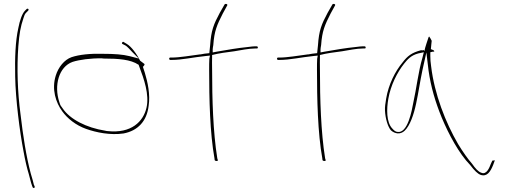

<svg xmlns="http://www.w3.org/2000/svg" viewBox="-20 -740 2573 974"><path d="M57 -351C59 -236 80 -73 99 26C108 76 117 114 126 143C134 172 138 191 141 197V198L146 211C153 217 156 214 156 206L151 195V194C149 186 145 168 136 140C113 54 97 -50 84 -161C69 -273 65 -396 73 -505C78 -569 84 -604 99 -648C103 -660 105 -669 114 -677L123 -686C123 -686 125 -689 125 -690C125 -694 123 -696 119 -696C118 -696 116 -695 116 -695L107 -686C92 -671 80 -635 73 -598C58 -531 55 -446 57 -351ZM114 -677Z M263 -357C241 -287 263 -220 296 -175C322 -139 364 -105 417 -86C468 -68 539 -53 607 -63C680 -77 725 -126 734 -203C743 -260 729 -324 715 -370L705 -401C710 -406 716 -413 712 -416L691 -432C675 -464 647 -504 622 -518L607 -527C604 -529 604 -528 600 -525C595 -517 604 -516 613 -511C626 -505 639 -488 651 -476L684 -443L638 -455C603 -464 558 -467 503 -467C438 -469 382 -463 343 -450C306 -437 276 -399 263 -357ZM281 -222C253 -306 278 -401 348 -426C382 -437 440 -445 497 -444L505 -443C583 -443 643 -438 682 -412H683L688 -398C709 -343 739 -260 723 -193C707 -124 647 -62 526 -75C522 -75 518 -76 514 -77C418 -92 335 -135 298 -190C287 -205 287 -203 281 -222ZM613 -511Z M838 -442C838 -439 841 -436 843 -436H851C904 -436 956 -449 1025 -456L1045 -458L1042 -442C1041 -425 1041 -408 1041 -388C1041 -237 1045 -64 1068 63L1069 72C1072 79 1088 78 1085 72L1082 62V61C1061 -70 1056 -237 1056 -388C1056 -410 1055 -432 1056 -452V-461C1091 -470 1130 -475 1169 -480C1199 -485 1243 -494 1273 -494H1282C1286 -494 1288 -495 1288 -498C1288 -503 1286 -505 1282 -505H1273C1268 -505 1254 -504 1233 -501C1190 -497 1131 -487 1080 -478L1059 -474V-490C1059 -497 1061 -503 1062 -511C1067 -583 1081 -614 1110 -671L1133 -713C1136 -720 1122 -723 1119 -717L1095 -675C1064 -617 1051 -586 1046 -510C1045 -499 1043 -484 1042 -472V-470H1039C1023 -469 1013 -467 997 -464H994C945 -458 893 -448 850 -448H843C840 -448 838 -445 838 -442ZM1056 -450H1058ZM1119 -717V-718Z M1385 -442C1385 -439 1388 -436 1390 -436H1398C1451 -436 1503 -449 1572 -456L1592 -458L1589 -442C1588 -425 1588 -408 1588 -388C1588 -237 1592 -64 1615 63L1616 72C1619 79 1635 78 1632 72L1629 62V61C1608 -70 1603 -237 1603 -388C1603 -410 1602 -432 1603 -452V-461C1638 -470 1677 -475 1716 -480C1746 -485 1790 -494 1820 -494H1829C1833 -494 1835 -495 1835 -498C1835 -503 1833 -505 1829 -505H1820C1815 -505 1801 -504 1780 -501C1737 -497 1678 -487 1627 -478L1606 -474V-490C1606 -497 1608 -503 1609 -511C1614 -583 1628 -614 1657 -671L1680 -713C1683 -720 1669 -723 1666 -717L1642 -675C1611 -617 1598 -586 1593 -510C1592 -499 1590 -484 1589 -472V-470H1586C1570 -469 1560 -467 1544 -464H1541C1492 -458 1440 -448 1397 -448H1390C1387 -448 1385 -445 1385 -442ZM1603 -450H1605ZM1666 -717V-718Z M1933 -179C1935 -139 1947 -98 1963 -79C1983 -61 2011 -56 2033 -77C2060 -103 2079 -158 2091 -215C2103 -270 2111 -328 2123 -384L2143 -474L2154 -382C2166 -298 2189 -221 2221 -143C2256 -59 2309 40 2365 97C2387 126 2404 142 2418 147C2451 158 2468 131 2482 96L2490 74C2489 74 2488 73 2487 73C2484 74 2480 76 2478 74L2470 91C2463 110 2448 149 2421 136C2406 131 2391 114 2375 91C2353 66 2329 32 2304 -9C2240 -119 2184 -262 2167 -404C2164 -423 2163 -440 2163 -455V-475L2176 -478H2183C2183 -486 2177 -486 2165 -491L2166 -493C2167 -510 2169 -520 2170 -533C2166 -542 2161 -550 2157 -555C2157 -554 2154 -552 2154 -551C2150 -538 2136 -500 2133 -481L2130 -486C2126 -484 2124 -485 2115 -485C2069 -473 2047 -456 2022 -423C1985 -379 1951 -312 1939 -240C1935 -216 1932 -197 1933 -179ZM1950 -239C1962 -308 1995 -373 2030 -417C2047 -438 2064 -459 2102 -469L2130 -475L2123 -447C2102 -377 2093 -292 2076 -216C2070 -184 2049 -60 1995 -71H1994C1985 -73 1978 -79 1971 -87C1939 -119 1941 -189 1950 -239ZM2470 91V92Z"/></svg>

Font: Stray Cat
Style: HlExt
Weight: 100
Version: Version 1.0